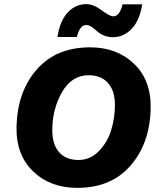

<svg xmlns="http://www.w3.org/2000/svg" viewBox="-20 -899 772 929"><path d="M668 -878Q656 -801 617.5 -760Q579 -719 526 -719Q502 -719 481.5 -728Q461 -737 449 -748.5Q437 -760 423 -769Q409 -778 397 -778Q366 -778 352 -720H258Q270 -798 307.5 -838.5Q345 -879 398 -879Q432 -879 471.5 -849.5Q511 -820 528 -820Q559 -820 573 -878ZM354 10Q223 10 139.5 -70.5Q56 -151 60 -290Q65 -457 158.5 -563.5Q252 -670 416 -670Q546 -670 629.5 -589.5Q713 -509 709 -370Q704 -203 610.5 -96.5Q517 10 354 10ZM360 -125Q416 -125 457.5 -167Q499 -209 517.5 -268Q536 -327 536 -391Q536 -460 502.5 -497.5Q469 -535 409 -535Q327 -535 280 -453Q233 -371 233 -269Q233 -200 266 -162.5Q299 -125 360 -125Z"/></svg>

Font: Elaine Sans
Style: Bold Italic
Weight: 700
Italic angle: -13°
Designer: Wei Huang
Foundry: Wei Huang
Version: Version 2.001;December 24, 2019;FontCreator 12.0.0.2547 64-b